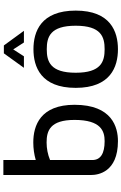

<svg xmlns="http://www.w3.org/2000/svg" viewBox="195 -924 737 1168"><g transform="rotate(-90 564.0 -340.5)"><path d="M281 -507C244 -507 209 -502 174 -492V-689H83V-154C83 -116 98 8 289 8C372 8 510 -26 510 -256C510 -463 385 -507 281 -507ZM289 -73C213 -73 174 -98 174 -148V-405C208 -419 244 -426 281 -426C352 -426 418 -405 418 -256C418 -94 349 -73 289 -73Z M847 -629 889 -564H960L871 -686H823L735 -564H805L847 -629ZM848 -506C741 -506 613 -461 613 -249C613 -37 741 8 848 8C955 8 1083 -37 1083 -249C1083 -461 955 -506 848 -506ZM848 -73C773 -73 705 -94 705 -249C705 -404 773 -425 848 -425C923 -425 991 -404 991 -249C991 -94 923 -73 848 -73Z"/></g></svg>

Font: Maven Pro
Style: Medium
Weight: 500
Designer: Joe Prince
Foundry: Joe Prince
Version: Version 1.003